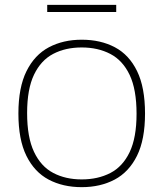

<svg xmlns="http://www.w3.org/2000/svg" viewBox="-20 -766 675 793"><path d="M317.5 7Q240 7 181 -24.2Q122 -55.5 89 -122.5Q56 -189.5 56 -297Q56 -405 89.5 -472.2Q123 -539.5 182 -570.8Q241 -602 317.5 -602Q395.5 -602 454.5 -570.8Q513.5 -539.5 546.2 -472.2Q579 -405 579 -297Q579 -189.5 545.8 -122.5Q512.5 -55.5 453.5 -24.2Q394.5 7 317.5 7ZM317.5 -25Q384.5 -25 435.8 -51.5Q487 -78 515.5 -137.8Q544 -197.5 544 -296Q544 -396.5 515.5 -456.5Q487 -516.5 435.8 -543.2Q384.5 -570 317.5 -570Q250.5 -570 199.8 -543.5Q149 -517 120.5 -457.5Q92 -398 92 -299Q92 -199 120.5 -138.8Q149 -78.5 199.8 -51.8Q250.5 -25 317.5 -25ZM175 -716.5V-746H460V-716.5Z"/></svg>

Font: Encode Sans SC SemiExpanded Thin
Style: Regular
Weight: 250
Width: 6
Designer: Multiple Designers
Foundry: Impallari Type
Version: Version 3.002